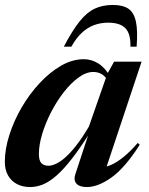

<svg xmlns="http://www.w3.org/2000/svg" viewBox="-20 -743 600 775"><path d="M284.5 -41 345 -225 353 -223.5Q308.5 -152 273 -106Q237.5 -60 208 -34.2Q178.5 -8.5 152.8 1.8Q127 12 101.5 12Q71.5 12 48.5 0Q25.5 -12 12.5 -34.8Q-0.5 -57.5 -0.5 -89.5Q-0.5 -141 17.8 -198.2Q36 -255.5 67.5 -309.5Q99 -363.5 140 -407.5Q181 -451.5 226.5 -477.8Q272 -504 318.5 -504Q350 -504 377.5 -486.5Q405 -469 426.5 -431L417.5 -412.5Q407 -433.5 391.8 -443Q376.5 -452.5 356.5 -452.5Q327.5 -452.5 296.8 -430Q266 -407.5 237.5 -371Q209 -334.5 186.2 -290.2Q163.5 -246 150.2 -202Q137 -158 137 -121.5Q137 -95 147 -84.5Q157 -74 176 -74Q189 -74 206 -81.8Q223 -89.5 243.8 -107.8Q264.5 -126 288.5 -156.8Q312.5 -187.5 339 -232.5L413 -444.5L440.5 -494H551.5L402.5 -47L389 -67.5Q407 -68 429.2 -77.8Q451.5 -87.5 478.2 -109Q505 -130.5 536 -166L544 -158.5Q484.5 -65.5 430.2 -26.8Q376 12 330.5 12Q300.5 12 288.2 -2.2Q276 -16.5 284.5 -41ZM416.5 -651.5Q386 -651.5 359.2 -641.5Q332.5 -631.5 309.8 -610.2Q287 -589 268 -554.5H237.5Q272 -620 301.2 -656.5Q330.5 -693 362.2 -708Q394 -723 435.5 -723Q475.5 -723 498 -708Q520.5 -693 528.5 -656.2Q536.5 -619.5 531.5 -554.5H506.5Q508 -606.5 486.2 -629Q464.5 -651.5 416.5 -651.5Z"/></svg>

Font: Newsreader 60pt SemiBold
Style: Italic
Weight: 600
Italic angle: -17°
Designer: Hugues Gentile
Foundry: Production Type
Version: Version 1.003